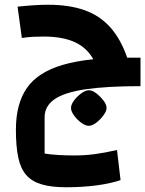

<svg xmlns="http://www.w3.org/2000/svg" viewBox="-20 -502 612 809"><path d="M259 287Q197 287 156 275Q115 263 91 236Q67 209 57 162Q47 115 47 45Q47 -65 93.5 -131.5Q140 -198 244 -228.5Q348 -259 516 -259L572 -139Q431 -139 341.5 -126Q252 -113 210 -84Q168 -55 168 -8V145Q191 149 224.5 151Q258 153 293 153Q337 153 379 147.5Q421 142 473 130L488 257Q443 272 384 279.5Q325 287 259 287ZM572 -139Q491 -139 445.5 -164Q400 -189 376 -247Q349 -299 297 -323.5Q245 -348 164 -348Q143 -348 120.5 -347Q98 -346 72 -342L54 -474Q93 -478 124 -480Q155 -482 182 -482Q272 -482 336.5 -459Q401 -436 445 -386.5Q489 -337 516 -259H572ZM354.1 28.1Q340.2 28.1 322.6 15.3Q304.9 2.4 292.1 -15.2Q279.2 -32.9 279.2 -46.8Q279.2 -61.8 292.1 -78.9Q304.9 -96 322.6 -108.8Q340.2 -121.7 354.1 -121.7Q369.1 -121.7 385.7 -108.8Q402.3 -96 415.7 -78.9Q429 -61.8 429 -46.8Q429 -33.9 415.7 -15.8Q402.3 2.4 385.2 15.3Q368.1 28.1 354.1 28.1Z"/></svg>

Font: Changa ExtraLight SemiBold
Style: Regular
Weight: 600
Version: Version 3.002; ttfautohint (v1.8.2)